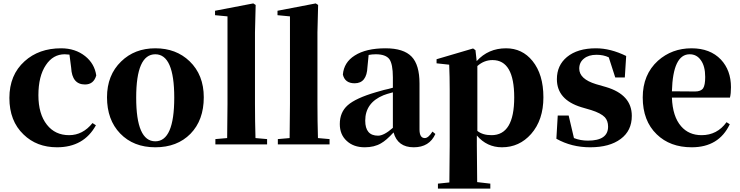

<svg xmlns="http://www.w3.org/2000/svg" viewBox="-20 -846 4337 1125"><path d="M387 -526Q367 -528 359 -528Q291 -528 249 -465Q205 -400 205 -288Q205 -178 255 -115Q303 -54 385 -54Q465 -54 522 -125L542 -112Q471 17 314 17Q195 17 118 -58Q35 -137 35 -272Q35 -407 124 -487Q208 -563 338 -563Q421 -563 479 -517Q534 -473 544 -404Q529 -351 478 -351Q402 -351 397 -449Z M684 -64Q607 -144 607 -276Q607 -406 690 -486Q769 -563 890 -563Q1012 -563 1091 -487Q1174 -407 1174 -276Q1174 -142 1096 -62Q1018 17 890 17Q762 17 684 -64ZM1001 -274Q1001 -528 890 -528Q778 -528 778 -274Q778 -18 890 -18Q1001 -18 1001 -274Z M1545 -31V0H1242V-31L1311 -37Q1313 -167 1313 -238V-750L1240 -757V-783L1464 -826L1478 -817L1474 -656V-238Q1474 -135 1477 -37Z M1911 -31V0H1608V-31L1677 -37Q1679 -167 1679 -238V-750L1606 -757V-783L1830 -826L1844 -817L1840 -656V-238Q1840 -135 1843 -37Z M2282 -305Q2244 -295 2227 -288Q2120 -244 2120 -139Q2120 -51 2195 -51Q2230 -51 2282 -97ZM2084 -510 2068 -504ZM2531 -61Q2496 17 2404 17Q2310 17 2286 -70Q2243 -23 2212 -6Q2173 17 2117 17Q2052 17 2012 -20Q1971 -57 1971 -119Q1971 -188 2017 -229Q2064 -271 2184 -306Q2203 -311 2230 -319L2256 -325L2282 -332V-393Q2282 -471 2261 -500Q2239 -528 2182 -528Q2160 -528 2140 -524L2133 -453Q2129 -358 2058 -358Q2001 -358 1989 -409Q1995 -481 2059 -521Q2125 -563 2239 -563Q2345 -563 2392 -514Q2438 -466 2438 -357V-88Q2438 -37 2469 -37Q2490 -37 2514 -75Z M2777 -79Q2808 -54 2860 -54Q2993 -54 2993 -275Q2993 -494 2866 -494Q2816 -494 2777 -459ZM2773 -488Q2841 -563 2945 -563Q3040 -563 3100 -489Q3164 -410 3164 -276Q3164 -143 3092 -61Q3023 17 2921 17Q2833 17 2774 -52V7Q2774 65 2776 221L2853 230V259H2546V230L2613 223Q2615 65 2615 7V-320Q2615 -395 2612 -467L2538 -475V-499L2752 -562L2766 -552Z M3531 -336Q3682 -291 3682 -167Q3682 -80 3617 -32Q3552 17 3438 17Q3329 17 3240 -33L3248 -169H3312L3343 -37Q3381 -22 3425 -22Q3543 -22 3543 -104Q3543 -138 3524 -159Q3501 -183 3444 -201L3386 -218Q3243 -262 3243 -382Q3243 -463 3302 -512Q3364 -563 3472 -563Q3557 -563 3649 -518L3641 -392H3585L3547 -510Q3516 -525 3475 -525Q3429 -525 3402 -503Q3374 -481 3374 -444Q3374 -383 3472 -353Z M4053 -310Q4087 -310 4100 -329Q4112 -347 4112 -395Q4112 -459 4086 -494Q4062 -528 4021 -528Q3923 -528 3917 -311ZM4256 -118Q4192 17 4033 17Q3906 17 3828 -59Q3746 -138 3746 -275Q3746 -409 3835 -490Q3917 -563 4032 -563Q4141 -563 4204 -497Q4263 -434 4263 -335Q4263 -297 4257 -274H3917Q3921 -163 3971 -106Q4016 -54 4091 -54Q4182 -54 4237 -130Z"/></svg>

Font: Source Han Serif SC Heavy
Style: Regular
Weight: 900
Designer: Ryoko NISHIZUKA  (kana & ideographs); Frank Grießhammer (Latin, Greek & Cyrillic); Wenlong ZHANG  (bopomofo); Sandoll Co
Foundry: Adobe Systems Incorporated
Version: Version 1.001 October 20, 2017